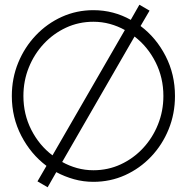

<svg xmlns="http://www.w3.org/2000/svg" viewBox="-20 -756 790 812"><path d="M181.5 36 138.5 11 176.5 -54.5Q110.5 -104 70.2 -181.5Q30 -259 30 -350Q30 -425 57 -490.8Q84 -556.5 131.5 -606.5Q179 -656.5 241.5 -684.8Q304 -713 375 -713Q418 -713 457.8 -702.5Q497.5 -692 533 -672L569.5 -736L612.5 -711L574.5 -646Q640.5 -596.5 680.2 -519.2Q720 -442 720 -350Q720 -275 693.2 -209.2Q666.5 -143.5 619 -93.5Q571.5 -43.5 509 -15.2Q446.5 13 375 13Q332.5 13 293 2Q253.5 -9 218 -28ZM202 -99 508 -629Q478.5 -645.5 444.8 -654.8Q411 -664 375 -664Q313 -664 259.2 -639Q205.5 -614 165 -570.5Q124.5 -527 101.8 -470.5Q79 -414 79 -350Q79 -272.5 112.5 -206.8Q146 -141 202 -99ZM375 -36Q437 -36 490.8 -61Q544.5 -86 585 -129.5Q625.5 -173 648.2 -229.8Q671 -286.5 671 -350Q671 -427.5 637.8 -493.2Q604.5 -559 549 -601.5L243 -71Q272.5 -54.5 306 -45.2Q339.5 -36 375 -36Z"/></svg>

Font: Urbanist ExtraLight
Style: Regular
Weight: 200
Designer: Corey Hu
Foundry: Corey Hu
Version: Version 1.330; ttfautohint (v1.8.4.7-5d5b)